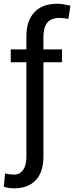

<svg xmlns="http://www.w3.org/2000/svg" viewBox="-34 -792 395 1025"><path d="M296.9 -459.5H197.8V43.5Q197.8 126.5 157 169.9Q116.2 213.4 40.5 213.4Q24.9 213.4 12.5 211.2Q0 209 -13.7 204.6L-6.8 133.8Q0 136.2 15.6 138.2Q31.2 140.1 40.5 140.1Q72.3 140.1 89.6 115Q106.9 89.8 106.9 43.5V-459.5H23.4V-528.3H106.9V-596.2Q106.9 -681.6 149.7 -726.8Q192.4 -772 272 -772Q288.6 -772 304.9 -769.3Q321.3 -766.6 341.8 -761.7L331.1 -690.9Q321.3 -693.4 309.1 -694.8Q296.9 -696.3 283.2 -696.3Q239.3 -696.3 218.5 -670.9Q197.8 -645.5 197.8 -596.2V-528.3H296.9Z"/></svg>

Font: Roboto Web
Style: Regular
Weight: 400
Designer: Google
Version: Version 1.200310; 2013